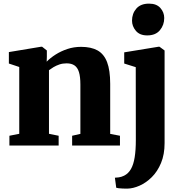

<svg xmlns="http://www.w3.org/2000/svg" viewBox="-20 -820 1024 1082"><path d="M88.5 -66V-442.5L30 -462V-526.5L210.5 -556.5H217.5L244 -535.5V-499L243 -472.5Q263.5 -493.5 293.2 -512.5Q323 -531.5 359.5 -543.8Q396 -556 437 -556Q493.5 -556 529.8 -535.8Q566 -515.5 583.5 -469.8Q601 -424 601 -347.5V-65.5L656 -55V0H386.5V-55L433 -65.5V-344Q433 -387.5 425 -413.5Q417 -439.5 400 -451.2Q383 -463 355.5 -463Q333.5 -463 315 -456.8Q296.5 -450.5 281.5 -441.5Q266.5 -432.5 256 -424.5V-66L310.5 -55V0H33V-55ZM697 243Q684 243 671.2 242.5Q658.5 242 649 240.8Q639.5 239.5 635 238L627.5 181.5Q635 181.5 649.5 179.5Q664 177.5 679.5 170Q703.5 158 718 132.5Q732.5 107 739 66.2Q745.5 25.5 745.5 -31L745 -441.5L680 -462V-525L872.5 -556.5H879L907.5 -535.5V-13.5Q907.5 50.5 887.5 98.5Q867.5 146.5 835.5 178.2Q803.5 210 766.8 226.2Q730 242.5 697 243ZM809 -620.5Q767.5 -620.5 745.8 -646.2Q724 -672 724 -703.5Q724 -743.5 748.2 -771.5Q772.5 -799.5 819.5 -799.5H820.5Q862 -799.5 883.8 -775Q905.5 -750.5 905.5 -718.5Q905.5 -679 881.2 -649.8Q857 -620.5 810 -620.5Z"/></svg>

Font: Merriweather 48pt Black
Style: Regular
Weight: 900
Version: Version 2.100